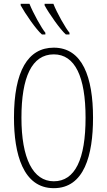

<svg xmlns="http://www.w3.org/2000/svg" viewBox="-20 -973 559 1003"><path d="M259 -953H213V-945C235 -904 295 -818 324 -793H343V-802C323 -825 276 -908 259 -953ZM134 -953H88V-945C111 -903 169 -818 199 -793H217V-802C197 -826 153 -905 134 -953ZM466 -358C466 -569 411 -724 261 -724C126 -724 53 -602 53 -358C53 -170 100 10 261 10C420 10 466 -162 466 -358ZM92 -358C92 -569 146 -689 261 -689C372 -689 427 -572 427 -358C427 -141 372 -26 261 -26C152 -26 92 -146 92 -358Z"/></svg>

Font: Noto Sans ExtraCondensed ExtraLight
Style: Regular
Weight: 200
Width: 2
Designer: Monotype Design Team
Foundry: Monotype Imaging Inc.
Version: Version 2.013